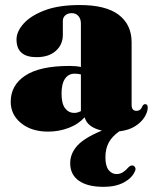

<svg xmlns="http://www.w3.org/2000/svg" viewBox="-20 -498 592 744"><path d="M21.5 -103.5Q21.5 -168 78 -205.2Q134.5 -242.5 249.5 -242.5Q275 -242.5 293.5 -238.5V-406.5Q293.5 -425 283.8 -436Q274 -447 258 -447Q243 -447 233.2 -438.8Q223.5 -430.5 223.5 -416.5V-363Q223.5 -325 196.2 -300.8Q169 -276.5 121.5 -276.5Q44 -276.5 44 -345Q44 -375.5 71.2 -406.2Q98.5 -437 152.8 -457.8Q207 -478.5 289 -478.5Q390.5 -478.5 440.2 -440.5Q490 -402.5 490 -334V-91.5Q490 -68.5 509 -68.5Q525.5 -68.5 532.5 -88Q537 -94.5 542.5 -94.5Q552.5 -94.5 552.5 -81Q552.5 -65.5 541 -45.8Q529.5 -26 505 -9.8Q480.5 6.5 442 11Q414.5 30.5 401.5 54.2Q388.5 78 388.5 111.5Q388.5 145.5 401 161Q413.5 176.5 431.5 176.5Q445.5 176.5 457 169Q468.5 161.5 477 151Q487 140.5 496.5 144Q501.5 145.5 504.2 152Q507 158.5 501.5 168.5Q490 193 458.8 209.5Q427.5 226 381.5 226Q319 226 285.5 202.2Q252 178.5 252 134.5Q252 97 279.5 66.5Q307 36 375 8Q318.5 -4.5 308 -43.5Q283.5 -16.5 245.8 -2.2Q208 12 166.5 12Q102 12 61.8 -20.8Q21.5 -53.5 21.5 -103.5ZM218.5 -135Q218.5 -96.5 232.2 -78.5Q246 -60.5 268 -60.5Q280.5 -60.5 293.5 -67.5V-209.5Q283 -212.5 269 -212.5Q245.5 -212.5 232 -193Q218.5 -173.5 218.5 -135Z"/></svg>

Font: Fraunces 72pt S000 Black
Style: Regular
Weight: 900
Version: Version 1.000; ttfautohint (v1.8.3)